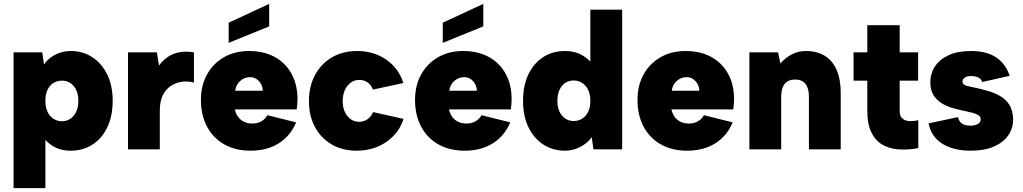

<svg xmlns="http://www.w3.org/2000/svg" viewBox="-20 -770 5273 990"><path d="M190 -78H214V200H50V-500H198L207 -437Q224 -466 262 -486.5Q300 -507 345 -507Q407 -507 455.5 -475.5Q504 -444 532.5 -386.5Q561 -329 561 -250Q561 -171 533 -113Q505 -55 456 -24Q407 7 345 7Q289 7 250 -18.5Q211 -44 190 -78ZM384 -250Q384 -297 360.5 -325.5Q337 -354 299 -354Q275 -354 255.5 -342Q236 -330 225 -307Q214 -284 214 -250Q214 -217 225 -193.5Q236 -170 255.5 -157.5Q275 -145 299 -145Q337 -145 360.5 -174Q384 -203 384 -250Z M640 -500H789L800 -432Q819 -459 845 -476.5Q871 -494 904.5 -500.5Q938 -507 980 -500V-344Q954 -352 923.5 -349Q893 -346 865.5 -330Q838 -314 821 -282Q804 -250 804 -199V0H640Z M1368 -750V-634L1159 -549V-653ZM1272 7Q1194 7 1136.5 -25.5Q1079 -58 1047.5 -117Q1016 -176 1016 -255Q1016 -329 1047.5 -386Q1079 -443 1135 -475Q1191 -507 1264 -507Q1340 -507 1396 -476.5Q1452 -446 1483 -390Q1514 -334 1514 -259Q1514 -248 1513 -235Q1512 -222 1510 -206H1191Q1196 -183 1208.5 -166.5Q1221 -150 1239.5 -141.5Q1258 -133 1281 -133Q1307 -133 1327 -144Q1347 -155 1359 -176L1507 -139Q1477 -68 1416.5 -30.5Q1356 7 1272 7ZM1335 -302Q1334 -323 1324.5 -339Q1315 -355 1300 -364Q1285 -373 1266 -372Q1247 -371 1231.5 -362Q1216 -353 1205.5 -337.5Q1195 -322 1193 -302Z M1823 7Q1749 8 1692.5 -24Q1636 -56 1604.5 -114Q1573 -172 1573 -249Q1573 -325 1604.5 -383.5Q1636 -442 1692 -474.5Q1748 -507 1821 -507Q1907 -507 1971 -463Q2035 -419 2060 -342L1903 -308Q1894 -332 1875.5 -345Q1857 -358 1833 -358Q1808 -358 1788.5 -344Q1769 -330 1758 -305Q1747 -280 1747 -249Q1747 -202 1771 -172Q1795 -142 1832 -142Q1856 -142 1874.5 -155Q1893 -168 1904 -192L2061 -157Q2037 -83 1972.5 -38.5Q1908 6 1823 7Z M2472 -750V-634L2263 -549V-653ZM2376 7Q2298 7 2240.5 -25.5Q2183 -58 2151.5 -117Q2120 -176 2120 -255Q2120 -329 2151.5 -386Q2183 -443 2239 -475Q2295 -507 2368 -507Q2444 -507 2500 -476.5Q2556 -446 2587 -390Q2618 -334 2618 -259Q2618 -248 2617 -235Q2616 -222 2614 -206H2295Q2300 -183 2312.5 -166.5Q2325 -150 2343.5 -141.5Q2362 -133 2385 -133Q2411 -133 2431 -144Q2451 -155 2463 -176L2611 -139Q2581 -68 2520.5 -30.5Q2460 7 2376 7ZM2439 -302Q2438 -323 2428.5 -339Q2419 -355 2404 -364Q2389 -373 2370 -372Q2351 -371 2335.5 -362Q2320 -353 2309.5 -337.5Q2299 -322 2297 -302Z M3048 -422H3024V-720H3188V0H3040L3031 -63Q3013 -35 2975 -14Q2937 7 2893 7Q2831 7 2782 -24.5Q2733 -56 2705 -113.5Q2677 -171 2677 -250Q2677 -330 2705 -387.5Q2733 -445 2781.5 -476Q2830 -507 2893 -507Q2948 -507 2987.5 -482Q3027 -457 3048 -422ZM2854 -250Q2854 -203 2877.5 -174.5Q2901 -146 2939 -146Q2962 -146 2981.5 -158Q3001 -170 3012.5 -193Q3024 -216 3024 -250Q3024 -284 3012.5 -307Q3001 -330 2981.5 -342.5Q2962 -355 2939 -355Q2900 -355 2877 -326Q2854 -297 2854 -250Z M3523 7Q3445 7 3387.5 -25.5Q3330 -58 3298.5 -117Q3267 -176 3267 -255Q3267 -329 3298.5 -386Q3330 -443 3386 -475Q3442 -507 3515 -507Q3591 -507 3647 -476.5Q3703 -446 3734 -390Q3765 -334 3765 -259Q3765 -248 3764 -235Q3763 -222 3761 -206H3442Q3447 -183 3459.5 -166.5Q3472 -150 3490.5 -141.5Q3509 -133 3532 -133Q3558 -133 3578 -144Q3598 -155 3610 -176L3758 -139Q3728 -68 3667.5 -30.5Q3607 7 3523 7ZM3586 -302Q3585 -323 3575.5 -339Q3566 -355 3551 -364Q3536 -373 3517 -372Q3498 -371 3482.5 -362Q3467 -353 3456.5 -337.5Q3446 -322 3444 -302Z M3844 -500H3992L4004 -443Q4028 -471 4061.5 -489Q4095 -507 4135 -507Q4194 -507 4234 -481.5Q4274 -456 4294.5 -408Q4315 -360 4315 -292V0H4151V-272Q4151 -315 4133 -337.5Q4115 -360 4080 -360Q4044 -360 4026 -337.5Q4008 -315 4008 -271V0H3844Z M4452 -500V-640H4619V-500H4714V-354H4619V-198Q4619 -170 4634 -158Q4649 -146 4671 -145.5Q4693 -145 4715 -150V-6Q4659 4 4611 0Q4563 -4 4527.5 -25.5Q4492 -47 4472 -89.5Q4452 -132 4452 -198V-354H4381V-500Z M4919 -166Q4923 -151 4931 -141.5Q4939 -132 4952 -127Q4965 -122 4982 -122Q5008 -122 5022.5 -131Q5037 -140 5037 -154Q5037 -168 5025.5 -175.5Q5014 -183 4996 -188Q4978 -193 4958 -197Q4933 -202 4902 -210Q4871 -218 4842.5 -233.5Q4814 -249 4795.5 -276Q4777 -303 4777 -345Q4777 -391 4801 -427.5Q4825 -464 4871.5 -485.5Q4918 -507 4986 -507Q5069 -507 5118 -473Q5167 -439 5186 -379L5044 -347Q5041 -359 5032.5 -365.5Q5024 -372 5012 -375Q5000 -378 4988 -378Q4965 -378 4954 -369.5Q4943 -361 4943 -350Q4943 -341 4949 -335.5Q4955 -330 4965.5 -327Q4976 -324 4990.5 -321.5Q5005 -319 5021 -315Q5051 -308 5082.5 -298.5Q5114 -289 5141.5 -272Q5169 -255 5186 -227Q5203 -199 5204 -154Q5204 -109 5179 -72.5Q5154 -36 5105.5 -14.5Q5057 7 4985 7Q4897 7 4839.5 -28.5Q4782 -64 4768 -134Z"/></svg>

Font: Albert Sans Black
Style: Regular
Weight: 900
Designer: Andreas Rasmussen
Foundry: a.Foundry
Version: Version 1.025